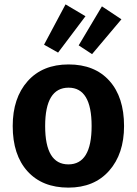

<svg xmlns="http://www.w3.org/2000/svg" viewBox="-20 -840 624 876"><path d="M279 -820 370 -766 245 -600 181 -636ZM445 -811 534 -752 400 -593 339 -633ZM546 -265Q546 -138 478 -61Q410 16 292 16Q173 16 105.5 -58.5Q38 -133 38 -265Q38 -393 106 -469.5Q174 -546 293 -546Q412 -546 479 -471.5Q546 -397 546 -265ZM293 -440Q186 -440 186 -265Q186 -90 292 -90Q398 -90 398 -265Q398 -440 293 -440Z"/></svg>

Font: Fira Sans SemiBold
Style: Regular
Weight: 600
Designer: bBox Type GmbH & Carrois Corporate GbR & Edenspiekermann AG
Foundry: bBox Type GmbH & Carrois Corporate GbR & Edenspiekermann AG
Version: Version 4.301;PS 004.301;hotconv 1.0.88;makeotf.lib2.5.64775